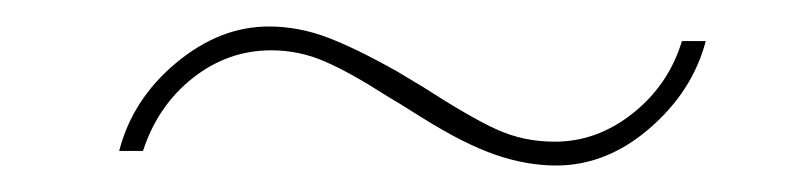

<svg xmlns="http://www.w3.org/2000/svg" viewBox="-20 -398 600 145"><path d="M183 -378Q205 -378 226.5 -370Q248 -362 280 -344Q290 -338 300 -332Q334 -310 354.5 -300.5Q375 -291 399 -291Q431 -291 458 -312.5Q485 -334 495 -367H513Q503 -329 470.5 -301Q438 -273 400 -273Q378 -273 354.5 -281Q331 -289 299 -309L283 -319Q278 -322 273 -325Q245 -343 225.5 -351.5Q206 -360 185 -360Q152 -360 125.5 -339Q99 -318 88 -284H70Q80 -323 113 -350.5Q146 -378 183 -378Z"/></svg>

Font: Fixel Italic Variable 20240409 Display Thin
Style: Italic
Weight: 100
Italic angle: -10°
Designer: AlfaBravo + MacPaw
Foundry: Kyrylo Tkachov, Marchela Mozhyna, Serhii Makarenko, Maria Weinstein, Zakhar Kryvoshyya
Version: Version 1.211;Glyphs 3.2 (3225)